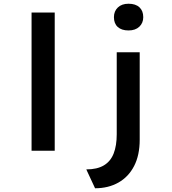

<svg xmlns="http://www.w3.org/2000/svg" viewBox="-20 -807 919 1028"><path d="M149 0V-740H273V0ZM489 201 442 100Q500 100 536 78.5Q572 57 588.5 15Q605 -27 605 -88V-527H728V-59Q728 24 698 82Q668 140 614 170.5Q560 201 489 201ZM668 -644Q631 -644 610.5 -662.5Q590 -681 590 -715Q590 -747 611 -767Q632 -787 668 -787Q706 -787 726.5 -768Q747 -749 747 -715Q747 -684 726 -664Q705 -644 668 -644Z"/></svg>

Font: Lexend Giga Medium
Style: Regular
Weight: 500
Designer: Bonnie Shaver-Troup, Thomas Jockin
Foundry: Lexend
Version: Version 1.007